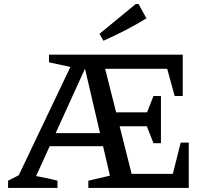

<svg xmlns="http://www.w3.org/2000/svg" viewBox="-20 -932 1029 952"><path d="M876 -225H916V0H418V-36L525 -61L392 -632L419 -630L159 -59Q186 -54 212.5 -48.5Q239 -43 265 -36V0H20V-36L73 -63L329 -600L223 -623V-661H886V-456H846L809 -591H454L490 -636L644 -25L587 -70H837ZM741 -222 695 -339 741 -456H778V-222ZM197 -207 198 -272H544V-207ZM513 -306V-375H759L758 -306ZM493 -730 473 -764 653 -912H667L706 -841Q654 -809 600.5 -781.5Q547 -754 493 -730Z"/></svg>

Font: Piazzolla Thin SemiBold
Style: Regular
Weight: 600
Version: Version 2.005